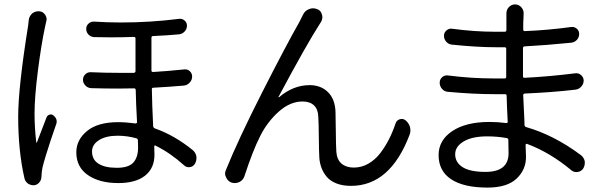

<svg xmlns="http://www.w3.org/2000/svg" viewBox="-20 -811 2736 871"><path d="M110.4 -719.7Q112.3 -737.3 126 -750Q138.7 -759.8 153.3 -759.8Q155.3 -759.8 158.2 -759.8Q174.8 -758.8 184.6 -744.1Q191.4 -734.4 191.4 -723.6Q191.4 -718.8 189.5 -712.9Q186.5 -700.2 184.6 -690.4Q167 -608.4 151.9 -489.7Q136.7 -371.1 136.7 -294.9Q136.7 -233.4 144.5 -165Q144.5 -164.1 146 -164.1Q147.5 -164.1 147.5 -165Q164.1 -210 191.4 -279.3Q195.3 -288.1 205.1 -291Q214.8 -293.9 222.7 -287.1Q237.3 -275.4 237.3 -259.8Q237.3 -252.9 234.4 -246.1Q218.8 -201.2 209.5 -173.3Q200.2 -145.5 189 -108.9Q177.7 -72.3 172.9 -51.8Q168.9 -32.2 168 -9.8Q168 4.9 158.7 16.1Q149.4 27.3 135.7 29.3Q133.8 29.3 131.8 29.3Q118.2 29.3 106.4 21.5Q93.8 11.7 90.8 -2.9Q62.5 -126 62.5 -282.2Q62.5 -413.1 107.4 -693.4Q109.4 -708 110.4 -719.7ZM606.4 -141.6Q606.4 -162.1 605.5 -174.8Q605.5 -181.6 598.6 -183.6Q556.6 -195.3 513.7 -195.3Q460.9 -195.3 429.2 -175.3Q397.5 -155.3 397.5 -124Q397.5 -86.9 426.8 -68.4Q456.1 -49.8 509.8 -49.8Q563.5 -49.8 585 -73.7Q606.4 -97.7 606.4 -141.6ZM815.4 -496.1Q830.1 -498 840.8 -488.3Q851.6 -478.5 851.6 -463.9Q851.6 -448.2 840.8 -436.5Q830.1 -424.8 815.4 -422.9Q749 -417 675.8 -413.1Q668 -413.1 668.9 -405.3Q669.9 -338.9 674.8 -238.3Q675.8 -231.4 682.6 -228.5Q771.5 -197.3 854.5 -129.9Q868.2 -118.2 871.1 -100.6Q871.1 -96.7 871.1 -92.8Q871.1 -80.1 864.3 -68.4Q856.4 -54.7 840.8 -52.7Q825.2 -50.8 814.5 -61.5Q752.9 -117.2 685.5 -150.4Q683.6 -152.3 681.6 -150.9Q679.7 -149.4 679.7 -146.5Q680.7 -132.8 680.7 -109.4Q680.7 -47.9 638.2 -14.2Q595.7 19.5 516.6 19.5Q431.6 19.5 378.9 -16.6Q326.2 -52.7 326.2 -120.1Q326.2 -176.8 375 -216.8Q423.8 -256.8 515.6 -256.8Q550.8 -256.8 594.7 -251Q597.7 -251 600.1 -252.9Q602.5 -254.9 601.6 -257.8Q596.7 -343.8 595.7 -402.3Q595.7 -410.2 587.9 -410.2Q551.8 -409.2 515.6 -409.2Q455.1 -409.2 392.6 -411.1Q377.9 -412.1 367.2 -423.3Q356.4 -434.6 356.4 -449.2Q356.4 -463.9 367.2 -474.1Q377.9 -484.4 392.6 -483.4Q455.1 -480.5 523.4 -480.5Q554.7 -480.5 586.9 -480.5Q594.7 -481.4 594.7 -488.3V-636.7Q594.7 -643.6 586.9 -643.6Q535.2 -641.6 483.4 -641.6Q445.3 -641.6 407.2 -642.6Q391.6 -643.6 381.3 -654.3Q371.1 -665 371.1 -679.7Q371.1 -694.3 381.8 -704.1Q392.6 -713.9 407.2 -712.9Q467.8 -709 529.3 -709Q662.1 -709 793 -725.6Q794.9 -725.6 797.9 -725.6Q808.6 -725.6 817.4 -717.8Q828.1 -709 828.1 -694.3Q828.1 -679.7 817.9 -668.5Q807.6 -657.2 793 -655.3Q741.2 -650.4 674.8 -647.5Q667 -647.5 667 -639.6V-491.2Q667 -484.4 674.8 -484.4Q740.2 -488.3 815.4 -496.1Z M1354.5 -744.1Q1363.3 -762.7 1381.8 -769.5Q1390.6 -773.4 1399.9 -773.4Q1409.2 -773.4 1418.9 -769.5Q1435.5 -763.7 1440.4 -745.1Q1442.4 -739.3 1442.4 -733.4Q1442.4 -722.7 1436.5 -711.9Q1433.6 -708 1431.6 -704.1Q1372.1 -612.3 1243.2 -371.1Q1243.2 -370.1 1244.1 -369.6Q1245.1 -369.1 1246.1 -370.1Q1310.5 -424.8 1384.8 -424.8Q1435.5 -424.8 1467.8 -393.1Q1500 -361.3 1502 -303.7Q1502.9 -284.2 1503.4 -216.3Q1503.9 -148.4 1505.9 -121.1Q1508.8 -85.9 1529.8 -68.4Q1550.8 -50.8 1585 -50.8Q1620.1 -50.8 1650.9 -68.4Q1681.6 -85.9 1704.6 -115.7Q1727.5 -145.5 1744.6 -179.2Q1761.7 -212.9 1774.4 -251Q1779.3 -265.6 1793.5 -270Q1807.6 -274.4 1819.3 -265.6Q1834 -253.9 1839.8 -235.4Q1841.8 -227.5 1841.8 -218.8Q1841.8 -209 1837.9 -199.2Q1750 32.2 1572.3 32.2Q1534.2 32.2 1505.9 21Q1477.5 9.8 1461.9 -9.3Q1446.3 -28.3 1438.5 -49.3Q1430.7 -70.3 1428.7 -93.8Q1426.8 -125 1426.3 -191.4Q1425.8 -257.8 1423.8 -282.2Q1422.9 -315.4 1404.3 -333Q1385.7 -350.6 1352.5 -350.6Q1295.9 -350.6 1244.1 -304.2Q1192.4 -257.8 1160.2 -193.4Q1126 -126 1088.9 -11.7Q1083 5.9 1066.4 14.6Q1055.7 19.5 1045.9 19.5Q1039.1 19.5 1031.2 17.6Q1013.7 11.7 1005.9 -5.9Q1001 -14.6 1001 -23.4Q1001 -31.2 1004.9 -40Q1060.5 -177.7 1169.9 -393.1Q1279.3 -608.4 1337.9 -710.9Q1341.8 -718.8 1354.5 -744.1Z M2287.1 -116.2Q2287.1 -123 2286.6 -143.1Q2286.1 -163.1 2286.1 -175.8Q2286.1 -182.6 2279.3 -184.6Q2235.4 -192.4 2190.4 -192.4Q2122.1 -192.4 2083.5 -169.4Q2044.9 -146.5 2044.9 -111.3Q2044.9 -74.2 2078.6 -52.7Q2112.3 -31.2 2182.6 -31.2Q2287.1 -31.2 2287.1 -116.2ZM2615.2 -107.4Q2628.9 -96.7 2632.8 -79.1Q2632.8 -75.2 2632.8 -71.3Q2632.8 -58.6 2626 -46.9Q2617.2 -33.2 2600.6 -30.8Q2584 -28.3 2571.3 -39.1Q2475.6 -119.1 2371.1 -158.2Q2368.2 -159.2 2366.2 -157.7Q2364.3 -156.2 2364.3 -153.3Q2366.2 -111.3 2366.2 -98.6Q2366.2 -41 2323.2 -0.5Q2280.3 40 2191.4 40Q2084 40 2026.9 2.4Q1969.7 -35.2 1969.7 -107.4Q1969.7 -174.8 2031.7 -216.3Q2093.8 -257.8 2200.2 -257.8Q2239.3 -257.8 2275.4 -252.9Q2283.2 -252 2283.2 -258.8Q2279.3 -333 2278.3 -377Q2278.3 -383.8 2270.5 -383.8H2222.7Q2127 -383.8 2011.7 -394.5Q1996.1 -395.5 1985.4 -407.7Q1974.6 -419.9 1974.6 -435.5Q1974.6 -451.2 1985.8 -460.9Q1997.1 -470.7 2011.7 -468.8Q2117.2 -455.1 2222.7 -455.1H2268.6Q2276.4 -455.1 2276.4 -461.9V-468.8V-589.8Q2276.4 -596.7 2268.6 -596.7H2227.5Q2145.5 -596.7 2031.2 -608.4Q2015.6 -609.4 2004.9 -621.1Q1994.1 -632.8 1994.1 -649.4Q1994.1 -663.1 2005.4 -672.9Q2016.6 -682.6 2030.3 -680.7Q2131.8 -667 2226.6 -667H2269.5Q2277.3 -667 2277.3 -674.8V-732.4V-750Q2277.3 -766.6 2288.1 -778.3Q2299.8 -791 2316.4 -791Q2333 -791 2344.7 -778.3Q2355.5 -766.6 2355.5 -751L2354.5 -724.6Q2353.5 -712.9 2353.5 -677.7Q2353.5 -669.9 2360.4 -669.9Q2462.9 -673.8 2571.3 -688.5Q2585 -690.4 2596.2 -681.2Q2607.4 -671.9 2607.4 -657.2Q2607.4 -641.6 2597.2 -630.4Q2586.9 -619.1 2571.3 -617.2Q2453.1 -605.5 2359.4 -600.6Q2352.5 -599.6 2352.5 -592.8V-468.8V-464.8Q2352.5 -458 2359.4 -458Q2473.6 -463.9 2589.8 -478.5Q2604.5 -480.5 2615.7 -470.7Q2627 -460.9 2627.9 -446.3Q2627.9 -430.7 2617.2 -418.5Q2606.4 -406.2 2590.8 -404.3Q2481.4 -391.6 2360.4 -386.7Q2353.5 -385.7 2353.5 -378.9Q2354.5 -353.5 2356.9 -307.1Q2359.4 -260.7 2359.4 -243.2Q2360.4 -236.3 2367.2 -234.4Q2493.2 -198.2 2615.2 -107.4Z"/></svg>

Font: Gen Jyuu Gothic P Regular
Style: Regular
Weight: 400
Designer: [Source Han Sans]
Ryoko NISHIZUKA  (kana & ideographs); Paul D. Hunt (Latin, Greek & Cyrillic); Wenlong ZHANG  (bopomofo
Version: Version 1.002.20150607